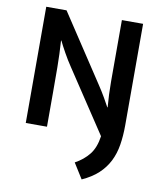

<svg xmlns="http://www.w3.org/2000/svg" viewBox="-94 -705 859 1025"><g transform="rotate(10 335.5 -192.5)"><path d="M73 -630H183L423 -266Q443 -236 460 -206.5Q477 -177 487 -158H489Q483 -227 483 -296.5Q483 -366 483 -435V-630H598V-81Q598 -23 590 26.5Q582 76 561.5 116.5Q541 157 506.5 189Q472 221 419 245L367 162Q413 137 442.5 100Q472 63 481 0L259 -335Q236 -369 215.5 -406Q195 -443 184 -466H182Q187 -392 187.5 -322.5Q188 -253 188 -181V0H73Z"/></g></svg>

Font: Mukta Vaani SemiBold
Style: Regular
Weight: 600
Designer: Noopur Datye, Girish Dalvi, Yashodeep Gholap, Pallavi Karambelkar
Foundry: Ek Type
Version: Version 2.538;PS 1.000;hotconv 16.6.51;makeotf.lib2.5.65220;